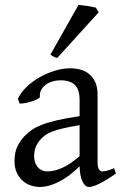

<svg xmlns="http://www.w3.org/2000/svg" viewBox="-20 -747 499 782"><path d="M171.9 -48.8Q201.2 -48.8 234.1 -63.7Q267.1 -78.6 304.2 -110.8V-237.3Q263.2 -230.5 236.6 -224.1Q210 -217.8 192.9 -211.2Q175.8 -204.6 165.5 -197.3Q155.3 -189.9 147.5 -181.6Q134.8 -168.5 127 -151.6Q119.1 -134.8 119.1 -111.8Q119.1 -92.3 125 -80.1Q130.9 -67.9 139.2 -60.8Q147.5 -53.7 156.5 -51.3Q165.5 -48.8 171.9 -48.8ZM452.1 -40Q410.6 -11.2 383.5 1.7Q356.4 14.6 342.8 14.6Q326.7 14.6 315.9 -7.8Q305.2 -30.3 304.2 -69.8Q282.2 -47.9 260.3 -31.7Q238.3 -15.6 217.3 -5.4Q196.3 4.9 177.5 9.8Q158.7 14.6 143.1 14.6Q125.5 14.6 106.9 8.8Q88.4 2.9 73.5 -9.8Q58.6 -22.5 48.8 -42.5Q39.1 -62.5 39.1 -90.8Q39.1 -127.9 52 -152.8Q64.9 -177.7 83 -195.8Q94.7 -207.5 109.6 -218Q124.5 -228.5 149.2 -238.3Q173.8 -248 210.9 -256.8Q248 -265.6 304.2 -273.9V-342.8Q304.2 -359.4 300.3 -373.8Q296.4 -388.2 287.1 -398.7Q277.8 -409.2 262 -414.8Q246.1 -420.4 222.2 -419.9Q206.5 -419.4 191.4 -414.6Q176.3 -409.7 165 -400.9Q153.8 -392.1 147.5 -380.1Q141.1 -368.2 142.6 -353.5Q143.1 -349.1 132.6 -343.5Q122.1 -337.9 107.7 -333.5Q93.3 -329.1 79.3 -326.7Q65.4 -324.2 59.6 -325.7L52.7 -344.7Q64 -369.1 86.9 -391.6Q109.9 -414.1 139.4 -431.2Q168.9 -448.2 201.9 -458.5Q234.9 -468.8 265.6 -468.8Q319.3 -468.8 348.4 -440.7Q377.4 -412.6 377.4 -362.3V-86.9Q377.4 -66.4 382.8 -57.6Q388.2 -48.8 397 -48.8Q403.8 -48.8 414.6 -51.3Q425.3 -53.7 444.8 -62ZM213.4 -511.2Q204.6 -512.7 197.8 -516.6Q190.9 -520.5 185.5 -524.9L299.8 -727.1Q305.7 -726.6 315.2 -725.3Q324.7 -724.1 335.2 -722.7Q345.7 -721.2 355.5 -719.2Q365.2 -717.3 370.6 -715.8L381.8 -696.8Z"/></svg>

Font: Gentium Basic
Style: Regular
Weight: 400
Designer: J. Victor Gaultney and Annie Olsen
Foundry: SIL International
Version: Version 1.100